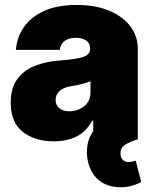

<svg xmlns="http://www.w3.org/2000/svg" viewBox="-20 -573 631 790"><path d="M201.7 8.5Q123.6 8.5 73.9 -30.4Q24.1 -69.2 24.1 -150.6Q24.1 -210.6 50.8 -247.2Q77.4 -283.7 122.9 -301.8Q168.3 -320 224.4 -323.9Q293.3 -328.8 322.1 -338.6Q350.9 -348.4 350.9 -372.2V-373.6Q350.9 -394.9 334.5 -406.2Q318.2 -417.6 292.6 -417.6Q264.6 -417.6 247 -405.4Q229.4 -393.1 225.9 -367.9H45.5Q49 -417.6 77.2 -459.7Q105.5 -501.8 159.8 -527.2Q214.1 -552.6 295.5 -552.6Q373.6 -552.6 429.9 -528.8Q486.2 -505 516.5 -464.5Q546.9 -424 546.9 -373.6V0H363.6V-76.7H359.4Q334.5 -30.9 294.7 -11.2Q255 8.5 201.7 8.5ZM265.6 -115.1Q299 -115.1 325.6 -135.5Q352.3 -155.9 352.3 -193.2V-238.6Q323.2 -226.6 274.1 -218.8Q240.1 -213.4 224.4 -198.2Q208.8 -182.9 208.8 -161.9Q208.8 -139.2 224.8 -127.1Q240.8 -115.1 265.6 -115.1ZM475.9 197.4Q426.5 197.4 392.6 172.9Q358.7 148.4 345.2 103.7Q335.9 73.2 337.9 41.5Q339.8 9.9 352.1 -14.6Q364.3 -39.1 384.9 -48.3L546.9 0Q512.4 10.7 494 23.1Q475.5 35.5 475.9 56.8Q475.5 74.9 484.9 84.3Q494.3 93.8 508.5 93.8Q517.8 93.8 524.7 91.4Q531.6 89.1 538.4 88.1L561.1 176.1Q546.9 183.6 525.6 190.5Q504.3 197.4 475.9 197.4Z"/></svg>

Font: Inter UI Black
Style: Regular
Weight: 900
Designer: Rasmus Andersson
Foundry: rsms
Version: 3.2;8d6f07862